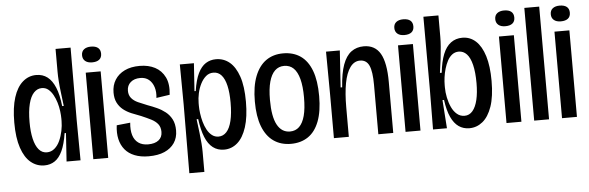

<svg xmlns="http://www.w3.org/2000/svg" viewBox="-51 -850 3538 1154"><g transform="rotate(-5 1718.5 -273.0)"><path d="M185.7 11.7Q140 11.7 104.2 -17.7Q68.3 -47 47.8 -107.5Q27.3 -168 27.3 -260.3Q27.3 -351.3 46.7 -411.8Q66 -472.3 101.7 -503.2Q137.3 -534 183 -534Q222.7 -534 250.8 -512.3Q279 -490.7 297.2 -446.7Q315.3 -402.7 322.7 -334.3H332.3Q326.7 -380.3 322 -417.8Q317.3 -455.3 315.2 -485.8Q313 -516.3 313 -541.7V-680H403.7L402.3 -239.7L404.3 0H320L331.3 -171H323Q313 -105 294.3 -64.8Q275.7 -24.7 248.5 -6.5Q221.3 11.7 185.7 11.7ZM207.3 -65.3Q233.3 -65.3 253.3 -82.2Q273.3 -99 285.8 -126.5Q298.3 -154 304.8 -185.7Q311.3 -217.3 311.3 -245.3V-260Q311.3 -280 308 -305.8Q304.7 -331.7 297 -357.2Q289.3 -382.7 277.3 -404.3Q265.3 -426 249 -439.3Q232.7 -452.7 209.7 -452.7Q182.7 -452.7 162 -431Q141.3 -409.3 130.2 -365.2Q119 -321 119 -255Q119 -197.3 129 -154.5Q139 -111.7 158.7 -88.5Q178.3 -65.3 207.3 -65.3Z M481.3 0V-522H571.3V0ZM525.2 -580.3Q498.3 -580.3 483.3 -593Q468.3 -605.7 468.3 -628Q468.3 -651 483.8 -663.2Q499.3 -675.3 525.3 -675.3Q553.7 -675.3 568.5 -663.3Q583.3 -651.3 583.3 -627.5Q583.3 -604.3 568.3 -592.3Q553.3 -580.3 525.2 -580.3Z M814.7 11.7Q766.7 11.7 730.5 -2.7Q694.3 -17 672.3 -43.7Q650.3 -70.3 641.8 -107.3Q633.3 -144.3 639.3 -190.7L721.3 -199.3Q717 -155.3 726.3 -124.3Q735.7 -93.3 758.8 -76.7Q782 -60 817.7 -60Q858.3 -60 881 -77.8Q903.7 -95.7 903.7 -128Q903.7 -156.3 889.5 -174.7Q875.3 -193 849.5 -206.2Q823.7 -219.3 790.7 -233.3Q761.3 -244 733.7 -255.5Q706 -267 684.3 -284.3Q662.7 -301.7 650 -326.8Q637.3 -352 637.3 -388Q637.3 -432 658 -464.8Q678.7 -497.7 716.5 -516Q754.3 -534.3 807.3 -534.3Q860.3 -534.3 899.7 -513.7Q939 -493 959.3 -451.7Q979.7 -410.3 972.3 -345.7L891.3 -333.7Q895.7 -370 886.5 -398.8Q877.3 -427.7 856.8 -444.7Q836.3 -461.7 804.7 -461.7Q768.3 -461.7 746.3 -442.5Q724.3 -423.3 724.3 -391.3Q724.3 -364.7 739 -347Q753.7 -329.3 778.5 -318.2Q803.3 -307 834 -295Q862 -285 889.7 -272.5Q917.3 -260 940.5 -241.7Q963.7 -223.3 977.8 -196.2Q992 -169 992 -129Q992 -85.3 970.7 -53.8Q949.3 -22.3 910.5 -5.3Q871.7 11.7 814.7 11.7Z M1049 134.3 1051 -280.3 1049 -522H1134L1122.7 -354.3H1130.3Q1140.3 -421.7 1159.5 -460.7Q1178.7 -499.7 1206 -517Q1233.3 -534.3 1267.7 -534.3Q1314.3 -534.3 1349.5 -505.2Q1384.7 -476 1405 -416.8Q1425.3 -357.7 1425.3 -264.7Q1425.3 -172.7 1405.3 -111Q1385.3 -49.3 1350.3 -19Q1315.3 11.3 1270 11.3Q1231 11.3 1202.7 -10.3Q1174.3 -32 1156.5 -75.8Q1138.7 -119.7 1130.3 -185.3L1120.7 -184.7Q1127 -137.7 1131.2 -101.5Q1135.3 -65.3 1137.5 -37.5Q1139.7 -9.7 1139.7 13V134.3ZM1243.3 -69.7Q1271.3 -69.7 1291.5 -91.5Q1311.7 -113.3 1322.3 -157.3Q1333 -201.3 1333 -267.7Q1333 -327 1323.3 -368.8Q1313.7 -410.7 1294.3 -433Q1275 -455.3 1245 -455.3Q1219.3 -455.3 1200.3 -439Q1181.3 -422.7 1168 -396.7Q1154.7 -370.7 1148 -340.2Q1141.3 -309.7 1141.3 -280.7V-264.7Q1141.3 -244 1144.7 -218.7Q1148 -193.3 1155.3 -166.8Q1162.7 -140.3 1174.8 -118.2Q1187 -96 1204.2 -82.8Q1221.3 -69.7 1243.3 -69.7Z M1673 11.7Q1612.7 11.7 1569 -18.8Q1525.3 -49.3 1502 -109.7Q1478.7 -170 1478.7 -260.3Q1478.7 -352 1502.7 -412.8Q1526.7 -473.7 1569.8 -504Q1613 -534.3 1672.7 -534.3Q1734.3 -534.3 1777.7 -504.2Q1821 -474 1843.8 -413.5Q1866.7 -353 1866.7 -259.7Q1866.7 -168 1843.5 -107.5Q1820.3 -47 1777 -17.7Q1733.7 11.7 1673 11.7ZM1674 -62.7Q1707.3 -62.7 1729.7 -84.2Q1752 -105.7 1763.7 -149Q1775.3 -192.3 1775.3 -259.7Q1775.3 -326.3 1763.5 -370.7Q1751.7 -415 1729.2 -436.8Q1706.7 -458.7 1672.3 -458.7Q1639.3 -458.7 1616.7 -437Q1594 -415.3 1582 -372Q1570 -328.7 1570 -262.3Q1570 -161.3 1596.8 -112Q1623.7 -62.7 1674 -62.7Z M1933 0V-263L1931 -522H2014.3L1999.7 -300H2009Q2014.7 -384.7 2033.3 -435.8Q2052 -487 2083.8 -510.7Q2115.7 -534.3 2159.3 -534.3Q2227.3 -534.3 2259.2 -479.2Q2291 -424 2291 -307V0H2201V-298.3Q2201 -378 2184.7 -414.3Q2168.3 -450.7 2129.3 -450.7Q2094 -450.7 2069.8 -417.3Q2045.7 -384 2034.3 -323.2Q2023 -262.3 2023 -179.3V0Z M2365.3 0V-522H2455.3V0ZM2409.2 -580.3Q2382.3 -580.3 2367.3 -593Q2352.3 -605.7 2352.3 -628Q2352.3 -651 2367.8 -663.2Q2383.3 -675.3 2409.3 -675.3Q2437.7 -675.3 2452.5 -663.3Q2467.3 -651.3 2467.3 -627.5Q2467.3 -604.3 2452.3 -592.3Q2437.3 -580.3 2409.2 -580.3Z M2749.7 11.7Q2713.3 11.7 2685.7 -7.5Q2658 -26.7 2639.5 -66.8Q2621 -107 2612.3 -171H2603L2615 0H2531L2533 -246L2532.3 -680H2623V-549.7Q2623 -524.7 2620.5 -491.8Q2618 -459 2613.5 -420Q2609 -381 2602 -335H2612.7Q2620 -402 2637.5 -446Q2655 -490 2684.5 -512Q2714 -534 2754 -534Q2800.7 -534 2835 -502.7Q2869.3 -471.3 2888.2 -410.3Q2907 -349.3 2907 -260Q2907 -165.7 2886.2 -105.8Q2865.3 -46 2829.8 -17.2Q2794.3 11.7 2749.7 11.7ZM2727.3 -65.3Q2756.3 -65.3 2776 -88.5Q2795.7 -111.7 2805.7 -154.3Q2815.7 -197 2815.7 -254.7Q2815.7 -320.7 2804.8 -365Q2794 -409.3 2773.7 -431Q2753.3 -452.7 2725.3 -452.7Q2703 -452.7 2685.8 -439.7Q2668.7 -426.7 2657.2 -405Q2645.7 -383.3 2638.2 -357.8Q2630.7 -332.3 2627.3 -306.5Q2624 -280.7 2624 -260V-245.3Q2624 -216 2630.5 -184.3Q2637 -152.7 2649.5 -125.5Q2662 -98.3 2681.7 -81.8Q2701.3 -65.3 2727.3 -65.3Z M2974.3 0V-522H3064.3V0ZM3018.2 -580.3Q2991.3 -580.3 2976.3 -593Q2961.3 -605.7 2961.3 -628Q2961.3 -651 2976.8 -663.2Q2992.3 -675.3 3018.3 -675.3Q3046.7 -675.3 3061.5 -663.3Q3076.3 -651.3 3076.3 -627.5Q3076.3 -604.3 3061.3 -592.3Q3046.3 -580.3 3018.2 -580.3Z M3141.3 0V-680H3231V0Z M3309.3 0V-522H3399.3V0ZM3353.2 -580.3Q3326.3 -580.3 3311.3 -593Q3296.3 -605.7 3296.3 -628Q3296.3 -651 3311.8 -663.2Q3327.3 -675.3 3353.3 -675.3Q3381.7 -675.3 3396.5 -663.3Q3411.3 -651.3 3411.3 -627.5Q3411.3 -604.3 3396.3 -592.3Q3381.3 -580.3 3353.2 -580.3Z"/></g></svg>

Font: Bricolage Grotesque 96pt ExtraBold SemiCondensed
Style: Regular
Weight: 800
Width: 4
Version: Version 1.001;gftools[0.9.33.dev8+g029e19f]